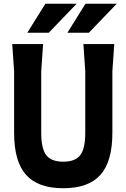

<svg xmlns="http://www.w3.org/2000/svg" viewBox="-20 -984 672 1020"><path d="M587 -750 577 -605V-278Q577 -126 513.5 -55Q450 16 316 16Q182 16 118.5 -55Q55 -126 55 -278V-605L45 -750H209L199 -605V-278Q199 -195 225.5 -160Q252 -125 316 -125Q380 -125 406.5 -160Q433 -195 433 -278V-605L423 -750ZM387 -964 239 -810H125L221 -964ZM600 -964 452 -810H338L434 -964Z"/></svg>

Font: Farro
Style: Bold
Weight: 700
Designer: Aceler Chua
Foundry: Grayscale Limited
Version: Version 1.101